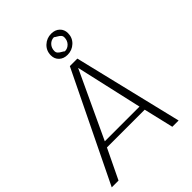

<svg xmlns="http://www.w3.org/2000/svg" viewBox="-272 -1058 1183 1183"><g transform="rotate(-45 319.5 -467.0)"><path d="M471.2 -862.8Q471.2 -822.8 442.9 -796.1Q414.6 -769.5 375 -769.5Q341.3 -769.5 320.3 -789.3Q299.3 -809.1 299.3 -840.3Q299.3 -880.4 327.6 -907Q356 -933.6 395.5 -933.6Q429.2 -933.6 450.2 -913.8Q471.2 -894 471.2 -862.8ZM392.1 -906.2Q367.7 -906.2 350.6 -888.2Q333.5 -870.1 333.5 -843.3Q333.5 -831.1 341.3 -823Q349.1 -814.9 361.6 -808.1Q374 -801.3 378.4 -796.9Q402.8 -796.9 419.9 -814.9Q437 -833 437 -859.9Q437 -872.1 429.2 -880.1Q421.4 -888.2 408.9 -895Q396.5 -901.9 392.1 -906.2ZM160.2 -231H462.4Q430.2 -377 363.8 -667Q228 -376 160.2 -231ZM-10.3 0 335.4 -710.9H400.9L572.3 0H517.6L471.7 -194.8H142.6L48.8 0Z"/></g></svg>

Font: Muli
Style: ExtraLightItalic
Weight: 200
Italic angle: -7°
Designer: Vernon Adams
Foundry: newtypography
Version: Version 2.0; ttfautohint (v1.00rc1.2-2d82) -l 8 -r 50 -G 200